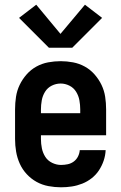

<svg xmlns="http://www.w3.org/2000/svg" viewBox="-20 -788 515 816"><path d="M239 8Q213 8 186 3Q159 -2 135.5 -15Q112 -28 93.5 -48Q75 -68 64 -92.5Q53 -117 48.5 -143.5Q44 -170 44 -197V-323Q44 -350 48 -376.5Q52 -403 63.5 -427Q75 -451 93 -471.5Q111 -492 134.5 -505Q158 -518 184.5 -523Q211 -528 238 -528Q264 -528 290.5 -523Q317 -518 340.5 -505Q364 -492 382 -471.5Q400 -451 411.5 -427Q423 -403 427 -376.5Q431 -350 431 -323V-213H154V-197Q154 -177 158 -157.5Q162 -138 172.5 -121.5Q183 -105 201.5 -96Q220 -87 239 -87Q254 -87 268 -90Q282 -93 293.5 -101.5Q305 -110 311.5 -123Q318 -136 319 -150H429Q428 -127 420.5 -105Q413 -83 400.5 -64Q388 -45 369.5 -30.5Q351 -16 329.5 -7.5Q308 1 285.5 4.5Q263 8 239 8ZM321 -307V-323Q321 -342 317.5 -361.5Q314 -381 303.5 -398Q293 -415 275 -424Q257 -433 238 -433Q218 -433 200 -424Q182 -415 171.5 -398Q161 -381 157.5 -361.5Q154 -342 154 -323V-307ZM188 -585 61 -712 134 -768 237 -644 341 -768 414 -712 287 -585Z"/></svg>

Font: Iosevka QP
Style: Bold
Weight: 700
Designer: Belleve Invis
Foundry: Belleve Invis
Version: Version 20.0.0; ttfautohint (v1.8.4)